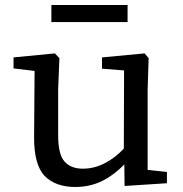

<svg xmlns="http://www.w3.org/2000/svg" viewBox="-20 -732 732 766"><path d="M489 -644H185V-712H489ZM157 -31Q116 -76 116 -182Q116 -184 118 -449L34 -459V-468V-503L199 -519L217 -500L212 -375V-192Q212 -116 237.5 -87.5Q263 -59 310.5 -59Q358 -59 402 -83Q441 -104 474 -139L475 -451L387 -458V-503L557 -519L573 -500L569 -374V-54L646 -46V-1L477 10L476 -76Q444 -43 406 -20Q350 14 280 14Q201 14 157 -31Z"/></svg>

Font: Early Summer Mincho Screen
Style: Regular
Weight: 400
Designer: GuiWonder
Version: Version 1.002